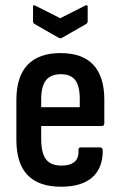

<svg xmlns="http://www.w3.org/2000/svg" viewBox="-20 -699 457 727"><path d="M211 8Q127 8 84.5 -36Q42 -80 42 -170V-320Q42 -409 84.5 -453.5Q127 -498 209 -498Q292 -498 333.5 -453.5Q375 -409 375 -321V-233Q375 -222 366 -222H136V-173Q136 -120 154 -96Q172 -72 213 -72Q246 -72 262.5 -86.5Q279 -101 277 -130Q277 -141 286 -141H359Q367 -141 369 -131Q370 -64 330 -28Q290 8 211 8ZM136 -293H282V-324Q282 -373 265 -395.5Q248 -418 210 -418Q172 -418 154 -395Q136 -372 136 -324ZM202 -556 111 -608Q105 -611 105 -620V-673Q105 -683 115 -677L208 -630L301 -677Q312 -683 312 -673V-620Q312 -611 306 -608L215 -556Q209 -552 202 -556Z"/></svg>

Font: Sofia Sans Condensed SemiBold
Style: Regular
Weight: 600
Designer: Botio Nikoltchev, Ani Petrova
Foundry: lettersoup
Version: Version 4.101